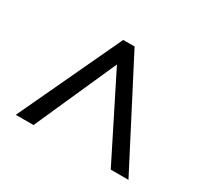

<svg xmlns="http://www.w3.org/2000/svg" viewBox="-102 -859 776 732"><g transform="rotate(30 286.0 -493.0)"><path d="M38 -267 250 -719H300L534 -267H456L276 -626L116 -267Z"/></g></svg>

Font: hexguzrati15
Style: Regular
Weight: 400
Designer: Jelle Bosma - Monotype Design Team
Foundry: Monotype Imaging Inc.
Version: Version 2.006